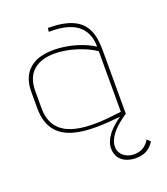

<svg xmlns="http://www.w3.org/2000/svg" viewBox="-133 -603 792 909"><g transform="rotate(-20 262.5 -148.0)"><path d="M403 -18C242 4 56 11 56 -162V-249C56 -447 312 -387 403 -323ZM473 147C456 174 435 193 393 193C354 193 320 167 320 130C320 88 351 47 420 0H422V-298C422 -394 422 -509 214 -509L212 -490C368 -494 403 -417 403 -346C318 -401 181 -419 110 -384C69 -364 37 -324 37 -252V-169C37 31 235 18 391 3C307 61 300 110 300 128C300 203 369 213 393 213C434 213 464 202 489 163Z"/></g></svg>

Font: Advent Pro
Style: Thin
Weight: 100
Designer: Andreas Kalpakidis
Foundry: Andreas Kalpakidis
Version: Version 2.002 2007